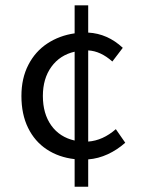

<svg xmlns="http://www.w3.org/2000/svg" viewBox="-20 -673 537 726"><path d="M313.5 -70.3V33.2H262.2V-71.3Q202.1 -78.1 156.7 -108.2Q111.3 -138.2 86.2 -189.5Q61 -240.7 61 -310.1Q61 -377 87.2 -427.7Q113.3 -478.5 158.9 -508.5Q204.6 -538.6 262.2 -546.9V-652.8H313.5V-549.8Q386.7 -545.9 444.3 -492.2L404.8 -440.4Q360.4 -480 313.5 -482.4V-137.7Q368.7 -141.6 418 -184.6L453.6 -133.3Q423.3 -106.4 387.5 -89.8Q351.6 -73.2 313.5 -70.3ZM142.1 -310.1Q142.1 -243.2 173.8 -198.7Q205.6 -154.3 262.2 -141.6V-477.5Q206.5 -464.8 174.3 -420.4Q142.1 -376 142.1 -310.1Z"/></svg>

Font: Varta
Style: Regular
Weight: 400
Designer: Joana Correia, Viktoriya Grabowska, Eben Sorkin
Foundry: Sorkin Type
Version: Version 1.002; ttfautohint (v1.3) -l 8 -r 24 -G 200 -x 12 -H